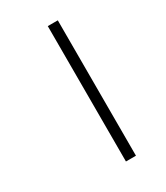

<svg xmlns="http://www.w3.org/2000/svg" viewBox="-160 -693 661 764"><g transform="rotate(-30 170.5 -311.0)"><path d="M188 0V-622H234V0Z"/></g></svg>

Font: Noto Sans Bengali Condensed Light
Style: Regular
Weight: 300
Width: 3
Designer: Jelle Bosma - Monotype Design Team
Foundry: Monotype Imaging Inc.
Version: Version 2.003